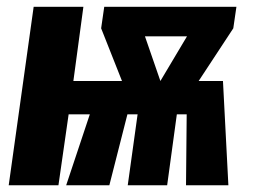

<svg xmlns="http://www.w3.org/2000/svg" viewBox="-20 -551 753 571"><path d="M683.1 -530.8 673.8 -466.8 570.8 -310.1H643.1L659.2 0H533.2L535.2 -210.9H505.9L477.1 0H359.9L389.2 -210.9H358.9L305.2 0H176.8L247.1 -210.9H184.1L153.8 0H5.9L80.1 -530.8H228L198.2 -310.1H342.8L280.8 -466.8L290 -530.8ZM411.1 -442.9 457 -310.1 536.1 -442.9Z"/></svg>

Font: Fira Sans Compressed
Style: Bold Italic
Weight: 700
Width: 3
Italic angle: -8°
Designer: Carrois Corporate & Edenspiekermann AG
Foundry: Carrois Corporate GbR & Edenspiekermann AG
Version: Version 4.203;PS 004.203;hotconv 1.0.88;makeotf.lib2.5.64775